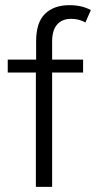

<svg xmlns="http://www.w3.org/2000/svg" viewBox="-20 -724 372 744"><path d="M119 -443H10V-493H120V-564Q120 -637 154.5 -670.5Q189 -704 249 -704Q297 -704 332 -685L311 -637Q286 -651 256 -651Q220 -651 201 -628.5Q182 -606 182 -564V-493H302V-443H182V0H119Z"/></svg>

Font: Hanken Grotesk Light
Style: Regular
Weight: 300
Designer: Alfredo Marco Pradil
Foundry: Hanken Design Co.
Version: Version 3.014